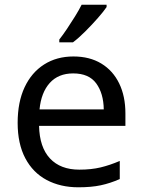

<svg xmlns="http://www.w3.org/2000/svg" viewBox="-20 -786 604 816"><path d="M292 -546Q361 -546 410.5 -516Q460 -486 486.5 -431.5Q513 -377 513 -304V-251H146Q148 -160 192.5 -112.5Q237 -65 317 -65Q368 -65 407.5 -74.5Q447 -84 489 -102V-25Q448 -7 408 1.5Q368 10 313 10Q237 10 178.5 -21Q120 -52 87.5 -113.5Q55 -175 55 -264Q55 -352 84.5 -415Q114 -478 167.5 -512Q221 -546 292 -546ZM291 -474Q228 -474 191.5 -433.5Q155 -393 148 -321H421Q420 -389 389 -431.5Q358 -474 291 -474ZM433 -756Q421 -738 396 -709.5Q371 -681 342.5 -652.5Q314 -624 290 -606H232V-618Q247 -637 264.5 -663Q282 -689 299 -716.5Q316 -744 327 -766H433Z"/></svg>

Font: Noto Sans Nag Mundari
Style: Regular
Weight: 400
Designer: Muthu Nedumaran
Version: Version 1.000; ttfautohint (v1.8.4.7-5d5b)